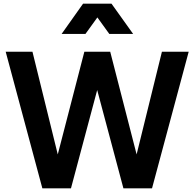

<svg xmlns="http://www.w3.org/2000/svg" viewBox="-20 -1027 1060 1047"><path d="M211 0H367L510 -536L653 0H809L1009 -745H863L725 -185L581 -745H440L295 -185L157 -745H11ZM316 -842H446L511 -932L576 -842H706L588 -1007H433Z"/></svg>

Font: Mluvka
Style: Bold
Weight: 700
Designer: Modified by Jiří Krblich, Original typeface by Gumpita Rahayu
Foundry: Gumpita Rahayu & Jiří Krblich
Version: Version 2.000;Glyphs 3.1.1 (3134)